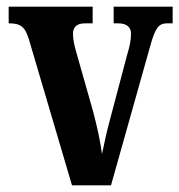

<svg xmlns="http://www.w3.org/2000/svg" viewBox="-20 -556 538 576"><path d="M67 -437 196 0H313L429 -412C445 -471 455 -486 481 -486H498V-536H321V-486H334C361 -486 373 -474 373 -455C373 -434 369 -417 361 -390L311 -201C299 -159 292 -120 286 -94C282 -126 272 -174 260 -219L207 -406C203 -421 199 -437 199 -454C199 -474 209 -486 236 -486H258V-536H6V-486C41 -486 55 -477 67 -437Z"/></svg>

Font: Noto Serif Sinhala ExtraCondensed
Style: Bold
Weight: 700
Width: 2
Designer: Jelle Bosma - Monotype Design Team
Foundry: Monotype Imaging Inc.
Version: Version 2.007